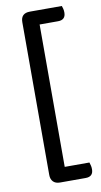

<svg xmlns="http://www.w3.org/2000/svg" viewBox="-87 -692 442 842"><g transform="rotate(-10 134.0 -270.5)"><path d="M252 -651Q254 -645 256 -638Q258 -631 258 -621Q258 -588 224 -588H142V46H252Q254 53 256 60Q258 67 258 77Q258 110 224 110H110Q90 110 79.5 99Q69 88 69 69V-611Q69 -651 110 -651Z"/></g></svg>

Font: Baloo Da 2
Style: Regular
Weight: 400
Designer: Noopur Datye, Sulekha Rajkumar and Ek Type
Foundry: Ek Type
Version: Version 1.640;hotconv 1.0.111;makeotfexe 2.5.65597; ttfautoh